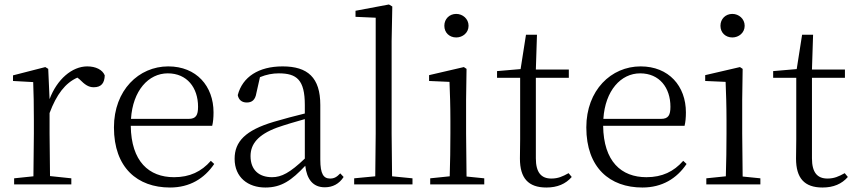

<svg xmlns="http://www.w3.org/2000/svg" viewBox="-20 -822 3815 856"><path d="M201 -318C232 -401 271 -452 325 -476L335 -468C358 -445 374 -433 398 -433C432 -433 446 -452 447 -486C437 -511 407 -526 369 -526C301 -526 234 -468 201 -380L195 -515L182 -523L38 -486V-461L128 -456C130 -406 131 -354 131 -285V-227L129 -36L43 -27V0H298V-27L203 -37L201 -227Z M738 14C826 14 891 -26 935 -91L920 -105C878 -57 826 -32 756 -32C644 -32 565 -102 563 -261H926C930 -277 932 -297 932 -321C932 -438 856 -526 730 -526C599 -526 488 -420 488 -254C488 -74 593 14 738 14ZM564 -292C572 -418 642 -495 728 -495C814 -495 863 -431 863 -346C863 -309 854 -292 821 -292Z M1428 13C1463 13 1492 -2 1512 -33L1497 -49C1481 -32 1469 -26 1452 -26C1423 -26 1408 -45 1408 -111V-354C1408 -476 1352 -526 1240 -526C1133 -526 1061 -479 1040 -398C1044 -377 1058 -365 1080 -365C1103 -365 1118 -376 1123 -407L1139 -478C1168 -490 1196 -495 1223 -495C1303 -495 1339 -466 1339 -354V-316C1294 -305 1245 -292 1201 -279C1073 -241 1026 -190 1026 -114C1026 -31 1086 14 1163 14C1235 14 1280 -18 1341 -83C1348 -23 1375 13 1428 13ZM1339 -115C1273 -52 1235 -32 1193 -32C1135 -32 1097 -64 1097 -126C1097 -179 1129 -221 1215 -253C1252 -266 1296 -279 1339 -291Z M1652 0H1819V-27L1728 -36L1726 -227V-639L1729 -793L1714 -802L1565 -774V-747L1655 -743V-227L1653 -36L1559 -27V0Z M2014 -655C2043 -655 2069 -676 2069 -707C2069 -738 2043 -760 2014 -760C1984 -760 1961 -738 1961 -707C1961 -676 1984 -655 2014 -655ZM1984 0H2139V-27L2060 -35L2058 -227V-378L2060 -515L2048 -523L1893 -487V-461L1984 -457C1986 -407 1988 -352 1988 -285V-227C1988 -173 1987 -91 1985 -36L1898 -27V0Z M2416 14C2465 14 2502 -2 2529 -33L2515 -50C2488 -35 2468 -26 2438 -26C2393 -26 2369 -53 2369 -116V-475H2516V-512H2369L2374 -667H2325L2301 -514L2196 -505V-475H2299V-201C2299 -165 2298 -146 2298 -115C2298 -28 2335 14 2416 14Z M2844 14C2932 14 2997 -26 3041 -91L3026 -105C2984 -57 2932 -32 2862 -32C2750 -32 2671 -102 2669 -261H3032C3036 -277 3038 -297 3038 -321C3038 -438 2962 -526 2836 -526C2705 -526 2594 -420 2594 -254C2594 -74 2699 14 2844 14ZM2670 -292C2678 -418 2748 -495 2834 -495C2920 -495 2969 -431 2969 -346C2969 -309 2960 -292 2927 -292Z M3245 -655C3274 -655 3300 -676 3300 -707C3300 -738 3274 -760 3245 -760C3215 -760 3192 -738 3192 -707C3192 -676 3215 -655 3245 -655ZM3215 0H3370V-27L3291 -35L3289 -227V-378L3291 -515L3279 -523L3124 -487V-461L3215 -457C3217 -407 3219 -352 3219 -285V-227C3219 -173 3218 -91 3216 -36L3129 -27V0Z M3647 14C3696 14 3733 -2 3760 -33L3746 -50C3719 -35 3699 -26 3669 -26C3624 -26 3600 -53 3600 -116V-475H3747V-512H3600L3605 -667H3556L3532 -514L3427 -505V-475H3530V-201C3530 -165 3529 -146 3529 -115C3529 -28 3566 14 3647 14Z"/></svg>

Font: Noto Serif CJK KR Light
Style: Regular
Weight: 300
Designer: Ryoko NISHIZUKA 西塚涼子 (kana & ideographs); Frank Grießhammer (Latin, Greek & Cyrillic); Wenlong ZHANG 张文龙 (bopomofo); San
Foundry: Adobe
Version: Version 2.001;hotconv 1.1.0;makeotfexe 2.6.0